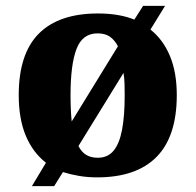

<svg xmlns="http://www.w3.org/2000/svg" viewBox="-20 -596 668 656"><path d="M137 -40Q92 -75 68 -132.5Q44 -190 44 -271Q44 -412 112.5 -481Q181 -550 315 -550Q387 -550 439 -529L469 -576H544L494 -495Q537 -461 560.5 -405Q584 -349 584 -271Q584 -130 515 -60Q446 10 312 10Q279 10 250 5Q221 0 195 -8L165 40H89ZM314 -57Q348 -57 368 -81Q388 -105 397 -152.5Q406 -200 406 -269Q406 -289 405.5 -309Q405 -329 402 -347L248 -97Q259 -76 275 -66.5Q291 -57 314 -57ZM383 -438Q371 -460 355 -471Q339 -482 313 -482Q262 -482 241.5 -429Q221 -376 221 -271Q221 -246 222 -223Q223 -200 225 -181Z"/></svg>

Font: Noto Serif Kannada ExtraBold
Style: Regular
Weight: 800
Version: Version 2.003